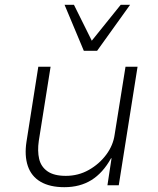

<svg xmlns="http://www.w3.org/2000/svg" viewBox="-20 -769 655 797"><path d="M247 8Q187 8 148.5 -14.5Q110 -37 95.5 -80Q81 -123 90 -181L139 -492H190L141 -184Q135 -142 142.5 -109.5Q150 -77 177 -58Q204 -39 253 -39Q305 -39 348.5 -63.5Q392 -88 421 -127Q450 -166 456 -211L501 -492H551L473 0H426L443 -112H441Q407 -51 359.5 -21.5Q312 8 247 8ZM328 -558 248 -749H287L361 -600L481 -749H520L383 -558Z"/></svg>

Font: Nunito Sans 7pt ExtraLight
Style: Italic
Weight: 250
Italic angle: -9°
Designer: Vernon Adams
Foundry: Vernon Adams
Version: Version 3.101;gftools[0.9.27]